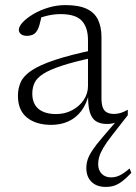

<svg xmlns="http://www.w3.org/2000/svg" viewBox="-20 -481 536 755"><path d="M482.5 -28 420 52Q398.5 79.5 386.8 99.5Q375 119.5 370.5 134.5Q366 149.5 366 164Q366 188 379.8 202.2Q393.5 216.5 417 216.5Q434.5 216.5 451 208.5Q467.5 200.5 489.5 181.5L496.5 198.5Q477.5 219 461.5 231.2Q445.5 243.5 430.2 248.8Q415 254 396 254Q360 254 339.8 234Q319.5 214 319.5 180Q319.5 163.5 324.5 147.2Q329.5 131 343.5 109.8Q357.5 88.5 383.5 58.5L441 -8.5L444.5 -3.5Q434 2 423 4.2Q412 6.5 401 6.5Q374.5 6.5 357.5 -4.2Q340.5 -15 333 -40.8Q325.5 -66.5 326.5 -111.5L330 -113Q320.5 -72 299.8 -44.8Q279 -17.5 249 -3.8Q219 10 181.5 10Q121.5 10 86 -18.8Q50.5 -47.5 50.5 -104.5Q50.5 -133.5 61.5 -158Q72.5 -182.5 104 -203.8Q135.5 -225 195.2 -245Q255 -265 352.5 -285.5L351.5 -255.5Q271.5 -238.5 223 -222.5Q174.5 -206.5 149.5 -190.2Q124.5 -174 115.8 -155Q107 -136 107 -113Q107 -73.5 131.2 -53Q155.5 -32.5 201 -32.5Q235.5 -32.5 264 -47.8Q292.5 -63 309.2 -88Q326 -113 326 -142.5V-323Q326 -373 301.8 -399.2Q277.5 -425.5 218.5 -425.5Q194.5 -425.5 170 -420.2Q145.5 -415 117.5 -403L144.5 -423Q140 -400.5 135.2 -383.2Q130.5 -366 123 -356.5Q117 -347.5 107 -343.8Q97 -340 86.5 -340Q70.5 -340 62.2 -347Q54 -354 54 -363.5Q54 -377 69.5 -393.5Q85 -410 111 -425.5Q137 -441 170 -451Q203 -461 237 -461Q290 -461 321 -446.2Q352 -431.5 365.5 -403.2Q379 -375 379 -335.5V-95.5Q379 -72 384.2 -58.2Q389.5 -44.5 400.8 -38.8Q412 -33 428.5 -33Q441 -33 454 -36.8Q467 -40.5 482.5 -49.5Z"/></svg>

Font: Newsreader Light
Style: Regular
Weight: 300
Designer: Hugues Gentile
Foundry: Production Type
Version: Version 1.003